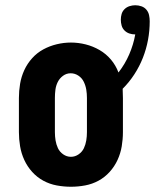

<svg xmlns="http://www.w3.org/2000/svg" viewBox="-20 -703 590 731"><path d="M250 8Q223 8 196 3Q169 -2 145 -15Q121 -28 102.5 -48.5Q84 -69 72.5 -94Q61 -119 56.5 -146Q52 -173 52 -200V-330Q52 -357 56.5 -384Q61 -411 72.5 -436Q84 -461 102.5 -481.5Q121 -502 145 -515Q169 -528 196 -534.5Q223 -541 250 -541Q278 -541 306 -534Q334 -527 359 -512.5Q384 -498 402.5 -476Q421 -454 431 -427Q456 -459 472 -496Q488 -533 495 -572Q495 -572 494.5 -572Q494 -572 494 -572Q483 -572 472.5 -575.5Q462 -579 454 -587Q446 -595 443 -606Q440 -617 440 -628Q440 -639 443 -649.5Q446 -660 454 -668Q462 -676 473 -679.5Q484 -683 495 -683Q507 -683 518.5 -679Q530 -675 537.5 -666Q545 -657 547.5 -645.5Q550 -634 550 -622Q550 -586 543.5 -551Q537 -516 524 -483Q511 -450 491.5 -420Q472 -390 447 -365Q447 -356 447.5 -347.5Q448 -339 448 -330V-200Q448 -173 443.5 -146Q439 -119 427.5 -94Q416 -69 397.5 -48.5Q379 -28 355 -15Q331 -2 304 3Q277 8 250 8ZM250 -106Q266 -106 279.5 -115.5Q293 -125 299.5 -139Q306 -153 308.5 -168.5Q311 -184 311 -200V-330Q311 -346 308.5 -361.5Q306 -377 299 -391.5Q292 -406 278.5 -415Q265 -424 249 -424Q233 -424 220 -414.5Q207 -405 200 -391Q193 -377 191 -361.5Q189 -346 189 -330V-200Q189 -184 191.5 -168.5Q194 -153 200.5 -139Q207 -125 220.5 -115.5Q234 -106 250 -106Z"/></svg>

Font: Iosevka Slab Heavy
Style: Regular
Weight: 900
Monospace: yes
Designer: Belleve Invis
Foundry: Belleve Invis
Version: Version 11.1.0; ttfautohint (v1.8.3)